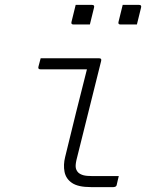

<svg xmlns="http://www.w3.org/2000/svg" viewBox="-20 -764 640 784"><path d="M146 -526H385Q396 -526 393 -515Q368 -417 344.5 -320.5Q321 -224 295 -122Q288 -96 289 -82.5Q290 -69 300 -59Q308 -52 320.5 -48.5Q333 -45 358 -45H465Q463 -36 461 -28.5Q459 -21 457 -11Q456 -4 451.5 -2Q447 0 443 0H351Q299 0 274 -17Q249 -34 243.5 -62.5Q238 -91 246 -123Q269 -218 290.5 -304.5Q312 -391 335 -481H145Q134 -481 137 -492Q139 -500 141.5 -509Q144 -518 146 -526ZM289 -744H356Q367 -744 364 -733L347 -664H280Q269 -664 272 -675ZM481 -744H548Q559 -744 556 -733L539 -664H472Q461 -664 464 -675Z"/></svg>

Font: Recursive Mn Lnr St Lt
Style: Italic
Weight: 300
Italic angle: -15°
Monospace: yes
Version: Version 1.079;hotconv 1.0.112;makeotfexe 2.5.65598; ttfautoh